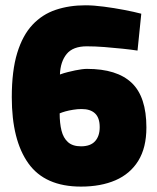

<svg xmlns="http://www.w3.org/2000/svg" viewBox="-20 -692 594 725"><path d="M285.8 12.6Q149.9 12.6 87.2 -75.1Q24.5 -162.8 24.5 -324.8Q24.5 -424.8 44.9 -491.6Q65.3 -558.5 102.4 -598.1Q139.5 -637.8 190.5 -654.9Q241.5 -672 302.3 -672Q333.3 -672 372 -666.9Q410.7 -661.9 448.7 -654.6Q486.8 -647.3 513.5 -640.2L499.3 -501Q476.2 -504.6 442.8 -508.1Q409.4 -511.6 374.1 -514.4Q338.8 -517.1 307.8 -517.1Q255.3 -517.1 231.6 -488Q208 -458.8 206.3 -410.7Q221.3 -416.2 236 -419.8Q250.6 -423.5 263.8 -426.2Q277.1 -429 288.4 -430.4Q299.6 -431.9 308.5 -431.9Q421.6 -431.9 477.2 -379.2Q532.8 -326.5 532.8 -210.7Q532.8 -134.4 502.2 -84.9Q471.6 -35.4 416.2 -11.4Q360.8 12.6 285.8 12.6ZM285.8 -139.5Q321.6 -139.5 339 -158.8Q356.5 -178.1 356.5 -211.8Q356.5 -247.1 338.9 -263.7Q321.4 -280.3 288.2 -280.3Q272.6 -280.3 256.4 -277.6Q240.2 -275 227 -271.4Q213.9 -267.7 205.3 -263.9Q205.3 -226.9 212.2 -199Q219.1 -171 236.7 -155.3Q254.3 -139.5 285.8 -139.5Z"/></svg>

Font: Titillium Web SemiBold
Style: Regular
Weight: 600
Designer: Mohamed Gaber, Accademia di Belle Arti di Urbino
Foundry: Kief Type Foundry, Accademia di Belle Arti di Urbino
Version: Version 3.000; ttfautohint (v1.8.4)